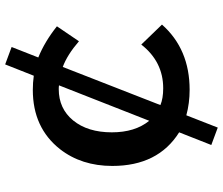

<svg xmlns="http://www.w3.org/2000/svg" viewBox="-82 -760 893 770"><g transform="rotate(-90 365.0 -375.5)"><path d="M491.2 -801.8 561 -775.9 519 -668.9Q582 -643.6 644 -594.2L584 -505.9Q529.8 -552.7 481 -570.8L328.1 -179.2Q355 -168 395.5 -168Q502 -168 570.8 -255.9L650.9 -172.9Q552.7 -62 389.2 -62Q335.9 -62 287.1 -75.2L237.8 50.8L168 24.9L218.8 -104Q84 -188.5 84 -372.1Q84 -495.6 151.4 -582Q237.3 -690.9 388.7 -690.9Q418.5 -690.9 445.8 -687ZM407.2 -585.9Q401.9 -586.9 392.1 -586.9Q314 -586.9 266.6 -529.3Q218.8 -470.7 218.8 -374Q218.8 -280.8 265.1 -224.1Z"/></g></svg>

Font: FORM UDPGothic
Style: Bold
Weight: 700
Foundry: Pronama LLC
Version: Version 1.051